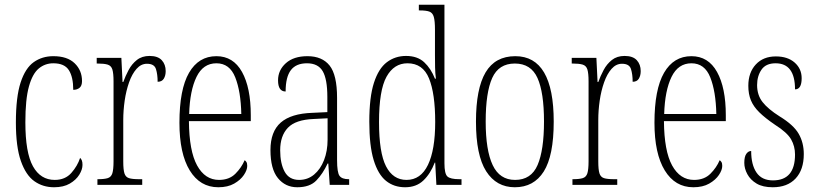

<svg xmlns="http://www.w3.org/2000/svg" viewBox="-20 -780 3449 810"><path d="M208 10Q161 10 125 -15.5Q89 -41 68 -101Q47 -161 47 -263Q47 -371 67 -432Q87 -493 122.5 -518Q158 -543 205 -543Q264 -543 295 -513Q326 -483 326 -438Q326 -418 315.5 -409.5Q305 -401 289 -401Q289 -455 270.5 -484Q252 -513 205 -513Q170 -513 143.5 -491Q117 -469 102 -415Q87 -361 87 -264Q87 -136 119 -78.5Q151 -21 211 -21Q255 -21 281 -50.5Q307 -80 318 -114Q323 -109 325.5 -102.5Q328 -96 328 -84Q328 -65 314.5 -43Q301 -21 274.5 -5.5Q248 10 208 10Z M391 0V-24H393Q420 -24 434.5 -28.5Q449 -33 454 -49Q459 -65 459 -100V-437Q459 -471 454 -487Q449 -503 434 -507.5Q419 -512 391 -512H388V-536H492L497 -434H500Q509 -459 522.5 -484.5Q536 -510 557.5 -527Q579 -544 611 -544Q646 -544 662.5 -526Q679 -508 679 -480Q679 -461 671 -448Q663 -435 645 -435Q645 -466 638 -488.5Q631 -511 600 -511Q575 -511 556 -489.5Q537 -468 524.5 -432.5Q512 -397 506 -355.5Q500 -314 500 -274V-99Q500 -64 505 -48.5Q510 -33 524 -28.5Q538 -24 567 -24H580V0Z M901 10Q824 10 780.5 -61Q737 -132 737 -262Q737 -403 777.5 -473Q818 -543 893 -543Q964 -543 1001 -476.5Q1038 -410 1038 -294V-269H777Q778 -143 811.5 -82Q845 -21 904 -21Q947 -21 973 -47Q999 -73 1012 -104Q1016 -102 1019.5 -96.5Q1023 -91 1023 -80Q1023 -63 1009 -42Q995 -21 968 -5.5Q941 10 901 10ZM998 -299Q996 -394 972.5 -453.5Q949 -513 893 -513Q837 -513 809 -455.5Q781 -398 778 -299Z M1234 10Q1184 10 1152.5 -28.5Q1121 -67 1121 -147Q1121 -225 1164.5 -263Q1208 -301 1298 -304L1361 -307V-371Q1361 -446 1341.5 -479.5Q1322 -513 1275 -513Q1229 -513 1207 -484Q1185 -455 1185 -394Q1153 -394 1153 -441Q1153 -484 1186 -513.5Q1219 -543 1277 -543Q1339 -543 1370.5 -503.5Q1402 -464 1402 -367V-105Q1402 -52 1412.5 -38Q1423 -24 1451 -24H1453V0H1371L1365 -90H1362Q1342 -47 1314.5 -18.5Q1287 10 1234 10ZM1242 -21Q1278 -21 1305 -43.5Q1332 -66 1347 -104.5Q1362 -143 1362 -191V-281L1303 -278Q1227 -275 1194.5 -241Q1162 -207 1162 -146Q1162 -90 1181 -55.5Q1200 -21 1242 -21Z M1689 10Q1642 10 1608.5 -17Q1575 -44 1556.5 -104.5Q1538 -165 1538 -267Q1538 -370 1557.5 -430.5Q1577 -491 1612 -517.5Q1647 -544 1693 -544Q1741 -544 1769.5 -517.5Q1798 -491 1815 -448H1819Q1816 -471 1815.5 -496Q1815 -521 1815 -548V-655Q1815 -692 1810 -709Q1805 -726 1791.5 -731Q1778 -736 1752 -736H1747V-760H1855V-91Q1855 -47 1867.5 -35.5Q1880 -24 1918 -24H1927V0H1821L1816 -94H1814Q1796 -47 1766 -18.5Q1736 10 1689 10ZM1695 -21Q1755 -21 1785.5 -84.5Q1816 -148 1816 -265Q1816 -385 1790 -449Q1764 -513 1699 -513Q1642 -513 1610.5 -456Q1579 -399 1579 -265Q1579 -136 1608.5 -78.5Q1638 -21 1695 -21Z M2152 10Q2074 10 2031 -57.5Q1988 -125 1988 -267Q1988 -406 2028.5 -474.5Q2069 -543 2154 -543Q2316 -543 2316 -267Q2316 -123 2274 -56.5Q2232 10 2152 10ZM2153 -21Q2221 -21 2248 -84Q2275 -147 2275 -267Q2275 -390 2247.5 -451Q2220 -512 2152 -512Q2084 -512 2056.5 -451Q2029 -390 2029 -267Q2029 -146 2058.5 -83.5Q2088 -21 2153 -21Z M2395 0V-24H2397Q2424 -24 2438.5 -28.5Q2453 -33 2458 -49Q2463 -65 2463 -100V-437Q2463 -471 2458 -487Q2453 -503 2438 -507.5Q2423 -512 2395 -512H2392V-536H2496L2501 -434H2504Q2513 -459 2526.5 -484.5Q2540 -510 2561.5 -527Q2583 -544 2615 -544Q2650 -544 2666.5 -526Q2683 -508 2683 -480Q2683 -461 2675 -448Q2667 -435 2649 -435Q2649 -466 2642 -488.5Q2635 -511 2604 -511Q2579 -511 2560 -489.5Q2541 -468 2528.5 -432.5Q2516 -397 2510 -355.5Q2504 -314 2504 -274V-99Q2504 -64 2509 -48.5Q2514 -33 2528 -28.5Q2542 -24 2571 -24H2584V0Z M2905 10Q2828 10 2784.5 -61Q2741 -132 2741 -262Q2741 -403 2781.5 -473Q2822 -543 2897 -543Q2968 -543 3005 -476.5Q3042 -410 3042 -294V-269H2781Q2782 -143 2815.5 -82Q2849 -21 2908 -21Q2951 -21 2977 -47Q3003 -73 3016 -104Q3020 -102 3023.5 -96.5Q3027 -91 3027 -80Q3027 -63 3013 -42Q2999 -21 2972 -5.5Q2945 10 2905 10ZM3002 -299Q3000 -394 2976.5 -453.5Q2953 -513 2897 -513Q2841 -513 2813 -455.5Q2785 -398 2782 -299Z M3240 10Q3198 10 3172 -5.5Q3146 -21 3133 -45Q3120 -69 3120 -93Q3120 -119 3128.5 -131Q3137 -143 3149 -143Q3149 -85 3171.5 -52Q3194 -19 3241 -19Q3334 -19 3334 -128Q3334 -163 3317.5 -192Q3301 -221 3249 -254Q3208 -282 3183.5 -306Q3159 -330 3148 -356.5Q3137 -383 3137 -418Q3137 -474 3168.5 -508Q3200 -542 3253 -542Q3303 -542 3332.5 -516Q3362 -490 3362 -450Q3362 -403 3334 -403Q3334 -513 3252 -513Q3211 -513 3192.5 -486Q3174 -459 3174 -421Q3174 -379 3197 -349.5Q3220 -320 3269 -289Q3328 -253 3349.5 -215.5Q3371 -178 3371 -130Q3371 -64 3336.5 -27Q3302 10 3240 10Z"/></svg>

Font: Noto Serif ExtraCondensed ExtraLight
Style: Regular
Weight: 200
Width: 2
Designer: Monotype Design Team
Foundry: Monotype Imaging Inc.
Version: Version 2.015